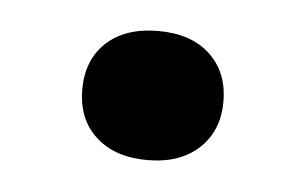

<svg xmlns="http://www.w3.org/2000/svg" viewBox="-27 -382 328 206"><g transform="rotate(5 137.0 -279.5)"><path d="M137 -210Q102 -210 81.5 -228.8Q61 -247.5 61 -279.5Q61 -311.5 81.2 -330.2Q101.5 -349 137 -349Q172.5 -349 192.8 -330Q213 -311 213 -279.5Q213 -248 192.5 -229Q172 -210 137 -210Z"/></g></svg>

Font: Encode Sans Exp Md
Style: Regular
Weight: 500
Width: 7
Designer: Multiple Designers
Foundry: Impallari Type
Version: Version 3.002; ttfautohint (v1.8.3) -l 8 -r 50 -G 200 -x 14 